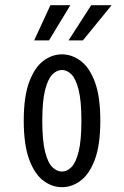

<svg xmlns="http://www.w3.org/2000/svg" viewBox="-20 -726 490 756"><path d="M224 11Q184.5 11 150.2 -15Q116 -41 94.8 -98.5Q73.5 -156 73.5 -251Q73.5 -345.5 94.8 -402.8Q116 -460 150.2 -486Q184.5 -512 224 -512Q263.5 -512 298 -486Q332.5 -460 353.8 -402.8Q375 -345.5 375 -251Q375 -156 353.8 -98.5Q332.5 -41 298 -15Q263.5 11 224 11ZM224 -50.5Q244 -50.5 261.2 -67.8Q278.5 -85 289.5 -128.5Q300.5 -172 300.5 -251Q300.5 -328 289.8 -371.5Q279 -415 261.5 -432.8Q244 -450.5 224 -450.5Q204 -450.5 186.2 -432.8Q168.5 -415 157.5 -371.5Q146.5 -328 146.5 -251Q146.5 -172 157.5 -128.5Q168.5 -85 186.2 -67.8Q204 -50.5 224 -50.5ZM250 -567 339 -705.5H419.5L306.5 -567ZM114.5 -567 178.5 -705.5H257L173 -567Z"/></svg>

Font: Trispace Condensed Light
Style: Regular
Weight: 300
Width: 3
Designer: Tyler Finck
Foundry: Etcetera Type Company
Version: Version 1.210; ttfautohint (v1.8.3)